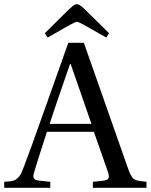

<svg xmlns="http://www.w3.org/2000/svg" viewBox="-49 -896 719 916"><path d="M165 -737.8 280.8 -852.1Q302.2 -872.1 310.5 -875Q314.5 -876 317.9 -876Q323.7 -876 330.8 -871.8Q337.9 -867.7 341.6 -864.5Q345.2 -861.3 355 -852.1L471.2 -737.8L458 -716.8L351.1 -777.8Q323.7 -792 317.9 -792Q312.5 -792 285.2 -777.8L178.2 -716.8ZM-28.8 0V-28.8Q-4.4 -29.8 9.3 -32.7Q22.9 -35.6 33.4 -44.7Q43.9 -53.7 49.6 -64.5Q55.2 -75.2 64 -98.1Q93.3 -173.3 171.9 -396L276.9 -691.9H351.1L563 -88.9Q568.8 -72.8 573.7 -63.2Q578.6 -53.7 584.2 -46.9Q589.8 -40 599.9 -36.9Q609.9 -33.7 619.9 -32Q629.9 -30.3 649.9 -28.8V0H394V-28.8L439 -33.2Q462.4 -35.2 468 -44.9Q473.6 -54.7 465.8 -76.2L398.9 -267.1H174.8Q124.5 -111.8 113.8 -74.2Q107.4 -54.2 112.5 -45.2Q117.7 -36.1 139.2 -34.2L190.9 -28.8V0ZM188 -305.2H387.2L288.1 -590.8H285.2Q282.2 -582 244.6 -473.4Q207 -364.7 188 -305.2Z"/></svg>

Font: Heuristica
Style: Regular
Weight: 400
Version: Version 1.0.2